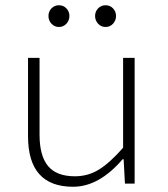

<svg xmlns="http://www.w3.org/2000/svg" viewBox="-20 -701 640 733"><path d="M259 12Q87 12 87 -181V-480H131V-187Q131 -106 163.5 -67Q196 -28 266 -28Q316 -28 357.5 -53.5Q399 -79 450 -137V-480H494V0H457L452 -93H448Q358 12 259 12ZM233.5 -610.5Q222 -598 205 -598Q188 -598 176.5 -610.5Q165 -623 165 -640Q165 -657 176.5 -669Q188 -681 205 -681Q222 -681 233.5 -669Q245 -657 245 -640Q245 -623 233.5 -610.5ZM411.5 -610.5Q400 -598 383 -598Q366 -598 354.5 -610.5Q343 -623 343 -640Q343 -657 354.5 -669Q366 -681 383 -681Q400 -681 411.5 -669Q423 -657 423 -640Q423 -623 411.5 -610.5Z"/></svg>

Font: TypoPRO Source Code Pro
Style: Regular
Weight: 300
Monospace: yes
Designer: Paul D. Hunt, Teo Tuominen
Foundry: Adobe Systems Incorporated
Version: Version 2.010;PS 1.0;hotconv 1.0.84;makeotf.lib2.5.63406